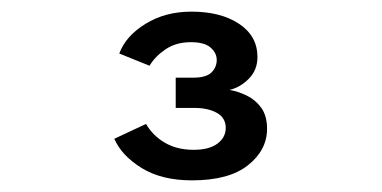

<svg xmlns="http://www.w3.org/2000/svg" viewBox="-20 -897 656 330"><path d="M310 -587Q258 -587 223.5 -608.2Q189 -629.5 176.5 -658.5L231 -684Q242.5 -664 263.2 -651.8Q284 -639.5 313 -639.5Q339.5 -639.5 353.8 -650.2Q368 -661 368 -677Q368 -694.5 352.8 -703Q337.5 -711.5 314 -711.5H282V-763.5H312Q334.5 -763.5 343.5 -772.5Q352.5 -781.5 352.5 -794Q352.5 -806 342 -815.2Q331.5 -824.5 308 -824.5Q282.5 -824.5 264.5 -812.2Q246.5 -800 237 -784L185 -805Q196 -835 230 -856Q264 -877 309 -877Q359.5 -877 391 -856Q422.5 -835 422.5 -799Q422.5 -776.5 407.5 -761.5Q392.5 -746.5 374.5 -742.5Q389 -740 404 -732.8Q419 -725.5 429 -711.8Q439 -698 439 -675.5Q439 -639 406.2 -613Q373.5 -587 310 -587Z"/></svg>

Font: Overpass Mono Light
Style: Regular
Weight: 400
Monospace: yes
Version: Version 4.000